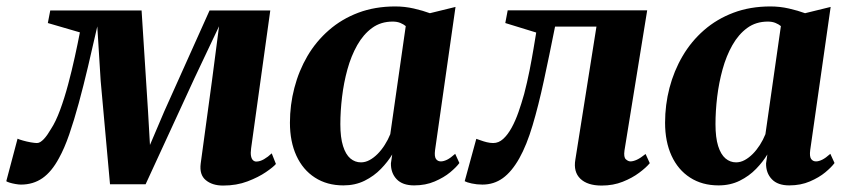

<svg xmlns="http://www.w3.org/2000/svg" viewBox="-48 -565 2628 596"><path d="M644.5 11Q611 11 590.8 -5.8Q570.5 -22.5 575 -57.5L610 -314.5L632 -483.5L556 -323L404 7H293.5L264.5 -314L254 -483Q239.5 -418.5 225.2 -358.2Q211 -298 196.5 -244.8Q182 -191.5 167 -148Q152 -104.5 135 -74Q112.5 -32 83.8 -12Q55 8 17 8Q10 8 0 6.2Q-10 4.5 -18 2Q-26 -0.5 -28.5 -2.5L6.5 -134.5Q11.5 -132 23 -128.8Q34.5 -125.5 47.2 -123.2Q60 -121 66.5 -121Q72 -121 77.2 -124.2Q82.5 -127.5 88 -133.2Q93.5 -139 99.2 -147.2Q105 -155.5 110.5 -165Q125 -187 138.5 -223.5Q152 -260 163.5 -303Q175 -346 184.2 -388.2Q193.5 -430.5 200 -464.5L100.5 -493.5L108 -532.5H391.5L411.5 -219.5L417.5 -115L462 -219.5L602.5 -532.5H791L731.5 -104.5Q729.5 -90 731.2 -80.8Q733 -71.5 737.5 -67.5Q742 -63.5 747.5 -63.5Q759 -63.5 771.5 -70.8Q784 -78 795.5 -89L808.5 -56Q800.5 -46.5 777.5 -30.8Q754.5 -15 720.5 -2Q686.5 11 644.5 11Z M1302.5 -99Q1300 -79.5 1305.2 -71.8Q1310.5 -64 1320.5 -64Q1329 -64 1339.8 -69.2Q1350.5 -74.5 1365 -87.5L1378 -59Q1369 -46.5 1349.5 -30.2Q1330 -14 1301.5 -1.8Q1273 10.5 1237.5 10.5Q1201.5 10.5 1183.2 -8.8Q1165 -28 1165.5 -58L1169.5 -85.5Q1156 -63 1134.5 -40.8Q1113 -18.5 1083.8 -4Q1054.5 10.5 1018 10.5Q967 10.5 929.5 -13.8Q892 -38 872 -81.8Q852 -125.5 852 -184Q852 -239.5 865.8 -292.2Q879.5 -345 906.2 -390.8Q933 -436.5 972.8 -471.2Q1012.5 -506 1064.2 -525.5Q1116 -545 1179 -545Q1208.5 -545 1236.8 -538.5Q1265 -532 1286.5 -524L1366 -543.5ZM1211.5 -484Q1205 -489.5 1194.8 -493.8Q1184.5 -498 1171 -498Q1134 -498 1107 -478.2Q1080 -458.5 1061 -425Q1042 -391.5 1030.5 -349.8Q1019 -308 1013.8 -264Q1008.5 -220 1008.5 -179.5Q1008.5 -138 1016.8 -111.8Q1025 -85.5 1039.5 -73.2Q1054 -61 1072.5 -61Q1086 -61 1099 -68Q1112 -75 1124 -87Q1136 -99 1146.2 -115Q1156.5 -131 1163.5 -148.5Z M1890.5 -98Q1887.5 -77 1894.8 -70.5Q1902 -64 1909 -64Q1917.5 -64 1929 -69.2Q1940.5 -74.5 1956 -87L1969 -58.5Q1958 -45 1936.2 -28.8Q1914.5 -12.5 1885 -0.8Q1855.5 11 1819.5 11Q1775.5 11 1753.5 -10.2Q1731.5 -31.5 1738 -69.5L1803.5 -482.5H1675Q1657 -392 1640.2 -314.5Q1623.5 -237 1605.2 -175.8Q1587 -114.5 1564 -73.5Q1540.5 -32 1512.8 -12Q1485 8 1449.5 8Q1432 8 1416.2 4.5Q1400.5 1 1394.5 -2.5L1430.5 -134Q1436 -132.5 1444.5 -129.2Q1453 -126 1463.2 -123.5Q1473.5 -121 1483 -121Q1500 -121 1514 -133.8Q1528 -146.5 1540 -168.2Q1552 -190 1561.5 -217.2Q1571 -244.5 1579 -273Q1588.5 -309.5 1595.8 -346.2Q1603 -383 1608.2 -414Q1613.5 -445 1616.5 -464L1520.5 -493.5L1528 -533H1961Z M2467 -99Q2464.5 -79.5 2469.8 -71.8Q2475 -64 2485 -64Q2493.5 -64 2504.2 -69.2Q2515 -74.5 2529.5 -87.5L2542.5 -59Q2533.5 -46.5 2514 -30.2Q2494.5 -14 2466 -1.8Q2437.5 10.5 2402 10.5Q2366 10.5 2347.8 -8.8Q2329.5 -28 2330 -58L2334 -85.5Q2320.5 -63 2299 -40.8Q2277.5 -18.5 2248.2 -4Q2219 10.5 2182.5 10.5Q2131.5 10.5 2094 -13.8Q2056.5 -38 2036.5 -81.8Q2016.5 -125.5 2016.5 -184Q2016.5 -239.5 2030.2 -292.2Q2044 -345 2070.8 -390.8Q2097.5 -436.5 2137.2 -471.2Q2177 -506 2228.8 -525.5Q2280.5 -545 2343.5 -545Q2373 -545 2401.2 -538.5Q2429.5 -532 2451 -524L2530.5 -543.5ZM2376 -484Q2369.5 -489.5 2359.2 -493.8Q2349 -498 2335.5 -498Q2298.5 -498 2271.5 -478.2Q2244.5 -458.5 2225.5 -425Q2206.5 -391.5 2195 -349.8Q2183.5 -308 2178.2 -264Q2173 -220 2173 -179.5Q2173 -138 2181.2 -111.8Q2189.5 -85.5 2204 -73.2Q2218.5 -61 2237 -61Q2250.5 -61 2263.5 -68Q2276.5 -75 2288.5 -87Q2300.5 -99 2310.8 -115Q2321 -131 2328 -148.5Z"/></svg>

Font: Merriweather 72pt ExtraBold
Style: Italic
Weight: 800
Italic angle: -7.8°
Version: Version 2.101